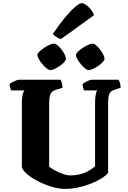

<svg xmlns="http://www.w3.org/2000/svg" viewBox="-20 -1218 823 1238"><path d="M401 0Q358 0 311 -14.5Q264 -29 222 -51Q180 -73 152 -97.5Q124 -122 121 -143V-561Q121 -587 126 -607.5Q131 -628 138 -635H52Q50 -640 46 -651Q42 -662 41 -675Q46 -681 58.5 -687.5Q71 -694 83.5 -699Q96 -704 101 -704H370Q374 -698 378.5 -683.5Q383 -669 383 -652L340 -639Q327 -635 317 -627Q307 -619 302 -602Q297 -585 297 -553V-142Q310 -133 327.5 -123Q345 -113 364 -105Q383 -97 400 -92Q417 -87 429 -87Q467 -87 496.5 -94.5Q526 -102 550 -115.5Q574 -129 593 -146V-560Q593 -586 597 -607Q601 -628 607 -635H523Q519 -640 516 -651Q513 -662 512 -675Q518 -681 530 -688Q542 -695 554 -699.5Q566 -704 572 -704H744Q749 -697 753 -684.5Q757 -672 758 -652L726 -642Q707 -636 696.5 -628Q686 -620 681.5 -602.5Q677 -585 677 -550V-103Q660 -83 629 -64.5Q598 -46 559.5 -31.5Q521 -17 480 -8.5Q439 0 401 0ZM551 -766Q542 -766 528.5 -777Q515 -788 501.5 -804Q488 -820 479 -836.5Q470 -853 470 -864Q470 -873 482.5 -885Q495 -897 513 -909Q531 -921 549 -929Q567 -937 578 -937Q587 -937 600 -926Q613 -915 625.5 -898.5Q638 -882 646 -865.5Q654 -849 654 -839Q654 -830 642.5 -817.5Q631 -805 614 -793.5Q597 -782 580 -774Q563 -766 551 -766ZM304 -766Q295 -766 281 -777Q267 -788 253 -804.5Q239 -821 230 -837.5Q221 -854 221 -864Q221 -873 233.5 -885Q246 -897 264 -909Q282 -921 300 -929Q318 -937 329 -937Q338 -937 351 -926Q364 -915 376.5 -899Q389 -883 397 -866.5Q405 -850 405 -839Q405 -830 394 -817.5Q383 -805 366.5 -793.5Q350 -782 333 -774Q316 -766 304 -766ZM373 -966Q357 -970 342.5 -980Q328 -990 321 -999Q360 -1058 397 -1102.5Q434 -1147 463.5 -1172.5Q493 -1198 507 -1198Q518 -1198 534 -1187Q550 -1176 565 -1158Q580 -1140 586 -1120Z"/></svg>

Font: Texturina 12pt Black
Style: Regular
Weight: 900
Designer: Guillermo Torres Carreño
Foundry: Omnibus-Type
Version: Version 1.002